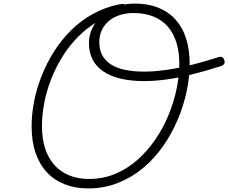

<svg xmlns="http://www.w3.org/2000/svg" viewBox="-20 -1035 1278 1075"><path d="M735 -1015Q810 -1015 867.5 -991.5Q925 -968 964 -924Q1003 -880 1022.5 -818Q1042 -756 1042 -678Q1042 -604 1025 -523.5Q1008 -443 975 -365Q942 -287 893.5 -217.5Q845 -148 782 -95Q719 -42 641 -11Q563 20 474 20Q401 20 342.5 -3Q284 -26 242.5 -70.5Q201 -115 179 -179.5Q157 -244 157 -328Q157 -395 171 -467Q185 -539 213 -610Q241 -681 282 -746Q323 -811 377.5 -865Q432 -919 500.5 -957Q569 -995 649 -1011Q667 -1015 675 -1011Q683 -1007 686 -996Q690 -986 686 -978Q682 -970 666 -967Q592 -952 530.5 -916.5Q469 -881 418.5 -830.5Q368 -780 330 -718.5Q292 -657 266 -590.5Q240 -524 227.5 -457Q215 -390 215 -328Q215 -258 233 -203Q251 -148 285.5 -110Q320 -72 369 -52.5Q418 -33 478 -33Q557 -33 625 -61.5Q693 -90 749 -139.5Q805 -189 849 -253Q893 -317 923 -389.5Q953 -462 968.5 -536.5Q984 -611 984 -678Q984 -745 967.5 -797.5Q951 -850 919 -886.5Q887 -923 839 -942.5Q791 -962 729 -962Q683 -962 647 -949.5Q611 -937 585.5 -914Q560 -891 548 -861.5Q536 -832 536 -799Q536 -757 552 -726.5Q568 -696 600 -675Q632 -654 679 -644Q726 -634 788 -634Q843 -634 910 -643.5Q977 -653 1051.5 -671.5Q1126 -690 1203 -715Q1216 -719 1223.5 -715.5Q1231 -712 1236 -698Q1240 -686 1235.5 -678Q1231 -670 1218 -665Q1129 -637 1053.5 -618Q978 -599 912 -590Q846 -581 786 -581Q714 -581 656 -594.5Q598 -608 558 -635.5Q518 -663 498 -702.5Q478 -742 478 -795Q478 -829 490 -861Q502 -893 525.5 -921Q549 -949 580.5 -970.5Q612 -992 651.5 -1003.5Q691 -1015 735 -1015Z"/></svg>

Font: Playwrite US Trad ExtraLight
Style: Regular
Weight: 250
Designer: Veronika Burian, José Scaglione
Foundry: TypeTogether
Version: Version 1.003